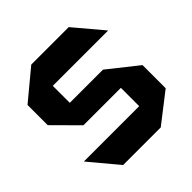

<svg xmlns="http://www.w3.org/2000/svg" viewBox="-189 -867 1015 1015"><g transform="rotate(-45 318.5 -359.5)"><path d="M195 -559V-719H474L608 -560V-559ZM162 0 29 -159V-160H442V0ZM162 -297 29 -431V-432H442V-297ZM29 -432V-582L194 -719H195V-432ZM442 0V-432H443L608 -301V-128L443 0Z"/></g></svg>

Font: Foldit
Style: Bold
Weight: 700
Version: Version 1.003